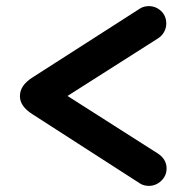

<svg xmlns="http://www.w3.org/2000/svg" viewBox="-20 -662 624 627"><path d="M466 -55Q458 -55 450.5 -57Q443 -59 437 -63L86 -289Q45 -315 45 -348Q45 -383 86 -409L437 -634Q443 -638 450.5 -640Q458 -642 466 -642Q489 -642 506 -626Q523 -610 523 -585Q523 -570 515.5 -557Q508 -544 495 -536L157 -321L156 -377L495 -161Q508 -153 516 -140.5Q524 -128 524 -112Q524 -88 506.5 -71.5Q489 -55 466 -55Z"/></svg>

Font: National Park SemiBold
Style: Regular
Weight: 600
Designer: Andrea Herstowski, Ben Hoepner
Version: Version 1.009